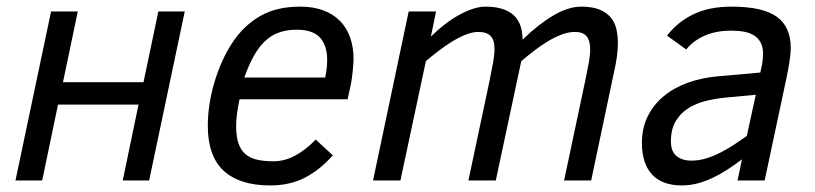

<svg xmlns="http://www.w3.org/2000/svg" viewBox="-20 -547 2469 582"><path d="M432.1 0H352.1L399.9 -230H155.8L107.9 0H26.9L134.8 -512.2H215.8L170.9 -297.9H415L460 -512.2H540Z M706.1 -246.1Q701.2 -223.1 698.5 -203.1Q695.8 -183.1 695.8 -165Q695.8 -134.3 702.4 -113.8Q709 -93.3 722.9 -80.8Q736.8 -68.4 758.1 -63.2Q779.3 -58.1 809.1 -58.1Q842.3 -58.1 874.5 -75.2Q906.7 -92.3 937 -124L988.8 -76.2Q950.7 -32.7 905 -8.8Q859.4 15.1 798.8 15.1Q706.5 15.1 658.2 -29.3Q609.9 -73.7 609.9 -166Q609.9 -195.8 614.7 -229Q619.6 -262.2 629.4 -295.7Q639.2 -329.1 653.3 -360.8Q667.5 -392.6 686 -419.9Q718.8 -469.2 768.1 -498Q817.4 -526.9 890.1 -526.9Q930.2 -526.9 960.4 -515.4Q990.7 -503.9 1011 -483.2Q1031.2 -462.4 1041.5 -432.9Q1051.8 -403.3 1051.8 -367.2Q1051.8 -362.3 1051 -353Q1050.3 -343.8 1049.3 -333Q1048.3 -322.3 1046.9 -311.5Q1045.4 -300.8 1043.9 -293L1033.7 -246.1ZM965.8 -312Q971.7 -340.3 971.7 -365.2Q971.7 -409.7 949.7 -433.3Q927.7 -457 878.9 -457Q844.2 -457 817.6 -445.3Q791 -433.6 770 -408.2Q742.2 -373.5 720.7 -312Z M1689.9 0 1753.9 -301.8Q1760.7 -334 1764.9 -357.4Q1769 -380.9 1769 -397.9Q1769 -423.8 1758.1 -437Q1747.1 -450.2 1723.1 -450.2Q1703.1 -450.2 1682.1 -442.1Q1661.1 -434.1 1640.1 -421.4Q1619.1 -408.7 1598.6 -392.8Q1578.1 -377 1560.1 -361.8L1482.9 0H1399.9L1463.9 -301.8Q1470.7 -334.5 1474.9 -358.4Q1479 -382.3 1479 -398.9Q1479 -425.3 1467.3 -437.7Q1455.6 -450.2 1430.2 -450.2Q1411.6 -450.2 1390.9 -441.7Q1370.1 -433.1 1349.1 -420.2Q1328.1 -407.2 1307.9 -391.6Q1287.6 -376 1271 -361.8L1193.8 0H1110.8L1218.8 -512.2H1301.8L1286.1 -436Q1305.7 -455.6 1327.4 -472.4Q1349.1 -489.3 1370.6 -501.2Q1392.1 -513.2 1412.8 -520Q1433.6 -526.9 1451.2 -526.9Q1482.4 -526.9 1504.2 -519.5Q1525.9 -512.2 1539.1 -499Q1552.2 -485.8 1558.1 -467.3Q1564 -448.7 1564 -426.8Q1612.3 -473.6 1657.5 -500.2Q1702.6 -526.9 1742.2 -526.9Q1774.9 -526.9 1796.4 -518.3Q1817.9 -509.8 1830.6 -494.9Q1843.3 -480 1848.1 -460Q1853 -439.9 1853 -417Q1853 -379.9 1841.8 -331.1L1772 0Z M2215.8 0 2229 -64Q2206.5 -46.9 2184.3 -32.5Q2162.1 -18.1 2139.6 -7.6Q2117.2 2.9 2094.2 9Q2071.3 15.1 2046.9 15.1Q1987.3 15.1 1956.5 -18.1Q1925.8 -51.3 1925.8 -113.8Q1925.8 -159.2 1943.6 -194.8Q1961.4 -230.5 1992.7 -256.1Q2023.9 -281.7 2066.7 -296.9Q2109.4 -312 2158.7 -315.9L2284.7 -327.1L2290 -352.1Q2293 -369.6 2293 -383.8Q2293 -403.8 2286.1 -417.2Q2279.3 -430.7 2266.6 -439Q2253.9 -447.3 2236.3 -450.7Q2218.8 -454.1 2196.8 -454.1Q2149.9 -454.1 2115.2 -438.5Q2080.6 -422.9 2060.1 -397L2002 -439Q2032.7 -479.5 2080.8 -503.2Q2128.9 -526.9 2197.8 -526.9Q2292 -526.9 2334.5 -496.3Q2377 -465.8 2377 -400.9Q2377 -387.2 2373.5 -363.5Q2370.1 -339.8 2364.7 -314L2297.9 0ZM2271 -259.8 2188 -252Q2157.2 -249.5 2126.2 -242.7Q2095.2 -235.8 2070.1 -221.2Q2044.9 -206.5 2029.3 -181.6Q2013.7 -156.7 2013.7 -118.2Q2013.7 -87.9 2030.8 -74Q2047.9 -60.1 2075.7 -60.1Q2098.6 -60.1 2120.6 -66.9Q2142.6 -73.7 2163.8 -84.5Q2185.1 -95.2 2205.1 -108.4Q2225.1 -121.6 2243.7 -134.8Z"/></svg>

Font: Lorenzo Sans
Style: Italic
Weight: 400
Italic angle: -12°
Foundry: Intel Corporation
Version: Version 1.00; ttfautohint (v1.5)